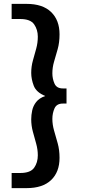

<svg xmlns="http://www.w3.org/2000/svg" viewBox="-20 -760 440 990"><path d="M40 132H84Q137 132 156 105Q175 78 175 41Q175 11 166.5 -19.5Q158 -50 149.5 -81Q141 -112 141 -145Q141 -167 146 -190.5Q151 -214 166.5 -234Q182 -254 213 -265Q167 -284 154 -318Q141 -352 141 -384Q141 -417 149.5 -447.5Q158 -478 166.5 -508.5Q175 -539 175 -571Q175 -607 156 -634.5Q137 -662 84 -662H40V-740H117Q200 -740 243.5 -698Q287 -656 287 -583Q287 -541 277.5 -507Q268 -473 259 -443Q250 -413 250 -382Q250 -354 261 -329Q272 -304 304 -304H323V-226H304Q272 -226 261 -201Q250 -176 250 -147Q250 -117 259 -86Q268 -55 277.5 -21Q287 13 287 54Q287 127 243.5 168.5Q200 210 117 210H40Z"/></svg>

Font: Georama Extended Medium
Style: Regular
Weight: 500
Width: 7
Designer: Jean-Baptiste Levee
Foundry: Production Type
Version: Version 1.000